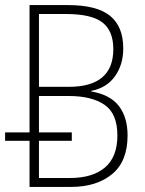

<svg xmlns="http://www.w3.org/2000/svg" viewBox="-20 -734 570 754"><path d="M96 0V-181H0V-214H96V-714H248Q360 -714 412 -672Q464 -630 464 -544Q464 -480 431.5 -434.5Q399 -389 338 -377V-375Q413 -362 447 -317.5Q481 -273 481 -202Q481 -100 420 -50Q359 0 259 0ZM250 -393Q425 -393 425 -541Q425 -613 382 -646Q339 -679 239 -679H133V-393ZM255 -35Q344 -35 392.5 -76.5Q441 -118 441 -202Q441 -288 390.5 -322.5Q340 -357 250 -357H133V-214H262V-181H133V-35Z"/></svg>

Font: Noto Sans Mono Condensed ExtraLight
Style: Regular
Weight: 200
Width: 3
Designer: Monotype Design Team
Foundry: Monotype Imaging Inc.
Version: Version 2.014; ttfautohint (v1.8.4.7-5d5b)